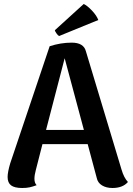

<svg xmlns="http://www.w3.org/2000/svg" viewBox="-20 -925 663 959"><path d="M619 -16Q593 14 542 14Q511 14 489.5 1Q468 -12 463 -37L418 -205H192L159 -76Q152 -50 152 -32Q152 -11 163 0Q144 7 128.5 10.5Q113 14 91 14Q53 14 35.5 1Q18 -12 18 -41Q18 -65 31 -109L228 -694Q283 -712 338 -712Q398 -712 409 -669L587 -78Q599 -37 619 -16ZM399 -276 303 -634 210 -276ZM275 -745Q269 -748 261.5 -759Q254 -770 254 -774L398 -905Q416 -897 439.5 -872Q463 -847 471 -825Z"/></svg>

Font: Arima Madurai Black
Style: Regular
Weight: 900
Designer: Joana Correia and Natanael Gama
Foundry: NDISCOVER
Version: Version 1.020